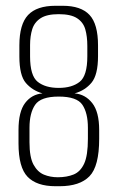

<svg xmlns="http://www.w3.org/2000/svg" viewBox="-20 -642 406 664"><path d="M172 2Q107 2 75.5 -30.5Q44 -63 44 -146V-192Q44 -256 67 -286Q90 -316 127 -319Q92 -329 69.5 -355Q47 -381 47 -447V-485Q47 -558 77 -590Q107 -622 172 -622H197Q260 -622 289.5 -590.5Q319 -559 319 -485V-448Q319 -383 296.5 -356Q274 -329 238 -319Q275 -316 299 -285.5Q323 -255 323 -192V-162Q323 -67 289.5 -32.5Q256 2 186 2ZM183 -338Q229 -338 255.5 -359Q282 -380 282 -447V-483Q282 -516 275 -540.5Q268 -565 246.5 -579Q225 -593 183 -593Q142 -593 120.5 -579Q99 -565 91.5 -541Q84 -517 84 -486V-447Q84 -380 110.5 -359Q137 -338 183 -338ZM180 -29Q211 -29 234.5 -38.5Q258 -48 271 -76Q284 -104 284 -162V-200Q284 -251 265 -279.5Q246 -308 183 -308Q121 -308 101.5 -279.5Q82 -251 82 -200V-150Q82 -98 96 -72.5Q110 -47 132 -38Q154 -29 180 -29Z"/></svg>

Font: Smooch Sans Light
Style: Regular
Weight: 300
Designer: Robert E. Leuschke
Foundry: Robert E. Leuschke
Version: Version 1.010; ttfautohint (v1.8.3)